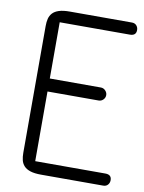

<svg xmlns="http://www.w3.org/2000/svg" viewBox="-83 -786 631 844"><g transform="rotate(10 232.5 -364.0)"><path d="M160 0Q130 0 111.5 -6Q93 -12 83 -23Q73 -34 69.5 -48.5Q66 -63 66 -81V-647Q66 -665 69.5 -679.5Q73 -694 83 -705Q93 -716 111.5 -722Q130 -728 160 -728H437Q450 -728 457.5 -719.5Q465 -711 465 -699Q465 -674 437 -674H124V-423H352Q364 -423 372.5 -414Q381 -405 381 -394Q381 -382 372.5 -373.5Q364 -365 352 -365H124V-54H437Q465 -54 465 -29Q465 -17 457.5 -8.5Q450 0 437 0Z"/></g></svg>

Font: VDS
Style: Thin
Weight: 100
Width: 0
Designer: artmaker
Foundry: artmaker
Version: Version 1.000 2012 initial release